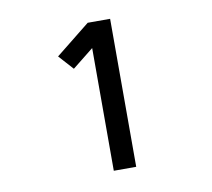

<svg xmlns="http://www.w3.org/2000/svg" viewBox="-63 -909 727 658"><g transform="rotate(-10 300.0 -580.5)"><path d="M282 -323V-750L208 -691L162 -742L282 -838H360V-323Z"/></g></svg>

Font: Iosevka Curly Extended
Style: Regular
Weight: 400
Width: 7
Monospace: yes
Designer: Belleve Invis
Foundry: Belleve Invis
Version: Version 11.1.0; ttfautohint (v1.8.3)